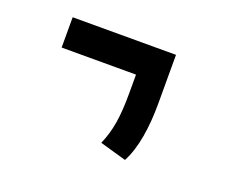

<svg xmlns="http://www.w3.org/2000/svg" viewBox="-69 -701 723 584"><g transform="rotate(20 293.0 -409.0)"><path d="M376.5 -232.4C402.8 -281.2 413.1 -352.5 413.1 -428.2V-585.9H78.6V-487.8H319.3V-428.2C319.3 -352.5 312 -304.7 291 -256.8Z"/></g></svg>

Font: Cascadia Mono NF
Style: Regular
Weight: 400
Monospace: yes
Designer: Aaron Bell
Foundry: Saja Typeworks
Version: Version 2404.023